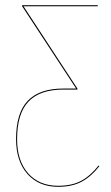

<svg xmlns="http://www.w3.org/2000/svg" viewBox="-20 -700 422 729"><path d="M354 -71.3 357.4 -69.3Q327.1 -30.3 290.8 -10.5Q254.4 9.3 200.7 9.3Q127.4 9.3 84.2 -39.3Q41 -87.9 41 -171.9Q41 -271 85.4 -317.4Q129.9 -363.8 220.2 -363.8H269L64 -676.3V-680.2H351.1V-676.3H69.3L273.9 -363.8V-359.9H220.7Q131.8 -359.9 88.4 -314.5Q44.9 -269 44.9 -171.4Q44.9 -89.4 86.9 -42Q128.9 5.4 200.7 5.4Q253.4 5.4 288.6 -13.7Q323.7 -32.7 354 -71.3Z"/></svg>

Font: Fira Sans Compressed Four
Style: Regular
Weight: 100
Width: 1
Designer: Carrois Corporate & Edenspiekermann AG
Foundry: Carrois Corporate GbR & Edenspiekermann AG
Version: Version 4.203;PS 004.203;hotconv 1.0.88;makeotf.lib2.5.64775